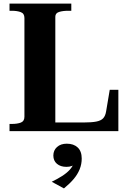

<svg xmlns="http://www.w3.org/2000/svg" viewBox="-20 -730 714 1069"><path d="M377 -710H33V-670H47Q75 -670 95.5 -662.5Q116 -655 116 -630V-80Q116 -55 96 -47.5Q76 -40 47 -40H33V0H639V-230H591L571 -111Q567 -85 554.5 -71.5Q542 -58 515.5 -53Q489 -48 444 -48H288V-637Q288 -657 309 -663.5Q330 -670 358 -670H377ZM336 319 268 282Q299 267 325 250.5Q351 234 368 215.5Q385 197 391 177L399 183Q392 189 380 194Q368 199 350 199Q317 199 297 182Q277 165 277 136Q277 107 297.5 88.5Q318 70 352 70Q390 70 412.5 91Q435 112 435 153Q435 184 423.5 212.5Q412 241 390 267Q368 293 336 319Z"/></svg>

Font: Roboto Serif 120pt Expanded SemiBold
Style: Regular
Weight: 600
Width: 7
Designer: Greg Gazdowicz
Foundry: Commercial Type
Version: Version 1.008